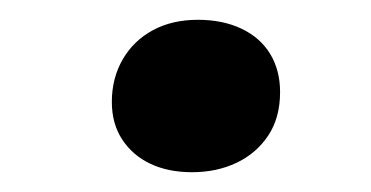

<svg xmlns="http://www.w3.org/2000/svg" viewBox="-20 -406 375 194"><path d="M93 -303Q93 -327 104 -346Q115 -365 134.5 -375.5Q154 -386 180 -386Q205 -386 224 -377Q243 -368 253 -351.5Q263 -335 263 -313Q263 -287 251 -269Q239 -251 219 -241.5Q199 -232 174 -232Q150 -232 132 -240.5Q114 -249 103.5 -265Q93 -281 93 -303Z"/></svg>

Font: Literata 18pt Medium
Style: Italic
Weight: 500
Italic angle: -2°
Designer: Latin by Veronika Burian and Jose Scaglione. Greek by Irene Vlachou. Cyrillic by Vera Evstafieva
Foundry: TypeTogether
Version: Version 3.103;gftools[0.9.29]